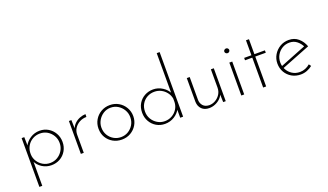

<svg xmlns="http://www.w3.org/2000/svg" viewBox="-83 -1342 3606 2112"><g transform="rotate(-20 1720.0 -285.5)"><path d="M299 7Q240 7 191 -24.5Q142 -56 120 -106L125 -126V185H91V-386H122L125 -252L120 -281Q144 -331 193.5 -363Q243 -395 303 -395Q358 -395 402.5 -368.5Q447 -342 473.5 -296Q500 -250 500 -193Q500 -136 473 -90Q446 -44 400.5 -18.5Q355 7 299 7ZM294 -21Q342 -21 380.5 -44Q419 -67 442.5 -106Q466 -145 466 -193Q466 -241 443 -280Q420 -319 382 -342Q344 -365 296 -365Q250 -365 211.5 -343.5Q173 -322 150 -285Q127 -248 125 -202V-180Q127 -137 150.5 -100.5Q174 -64 211.5 -42.5Q249 -21 294 -21Z M673 -385 677 -266 673 -279Q685 -315 711.5 -340.5Q738 -366 772.5 -379.5Q807 -393 841 -394L840 -361Q795 -361 758.5 -341Q722 -321 700 -288Q678 -255 678 -212V0H644V-385Z M921 -194Q921 -250 948 -296Q975 -342 1021.5 -369Q1068 -396 1125 -396Q1182 -396 1228 -369Q1274 -342 1301 -295.5Q1328 -249 1328 -194Q1328 -138 1301 -92.5Q1274 -47 1228 -20Q1182 7 1124 7Q1067 7 1021 -19Q975 -45 948 -90Q921 -135 921 -194ZM955 -194Q955 -145 977.5 -106.5Q1000 -68 1038.5 -45Q1077 -22 1124 -22Q1171 -22 1209 -45Q1247 -68 1270 -106.5Q1293 -145 1293 -194Q1293 -241 1270 -280Q1247 -319 1209 -342.5Q1171 -366 1124 -366Q1076 -366 1037.5 -341Q999 -316 977 -277Q955 -238 955 -194Z M1629 7Q1574 7 1529.5 -19Q1485 -45 1458.5 -91Q1432 -137 1432 -194Q1432 -255 1459 -300Q1486 -345 1531.5 -370Q1577 -395 1632 -395Q1690 -395 1740.5 -362.5Q1791 -330 1814 -280L1807 -263V-756H1841V0H1807V-125L1814 -106Q1790 -56 1740 -24.5Q1690 7 1629 7ZM1636 -22Q1683 -22 1721 -43.5Q1759 -65 1782 -101Q1805 -137 1807 -182V-224Q1800 -264 1775 -296.5Q1750 -329 1714.5 -347.5Q1679 -366 1636 -366Q1589 -366 1550.5 -344.5Q1512 -323 1489 -284.5Q1466 -246 1466 -195Q1466 -147 1489 -108Q1512 -69 1551 -45.5Q1590 -22 1636 -22Z M2145 10Q2090 10 2058 -22Q2026 -54 2024 -106V-385H2058V-114Q2060 -75 2084 -48.5Q2108 -22 2155 -20Q2194 -20 2228.5 -40Q2263 -60 2284.5 -94Q2306 -128 2306 -172V-385H2340V0H2310L2306 -120L2312 -101Q2302 -70 2277 -45Q2252 -20 2217 -5Q2182 10 2145 10Z M2522 -385H2556V0H2522ZM2511 -517Q2511 -528 2520 -536Q2529 -544 2541 -544Q2552 -544 2560.5 -536Q2569 -528 2569 -517Q2569 -505 2560.5 -497Q2552 -489 2541 -489Q2529 -489 2520 -497Q2511 -505 2511 -517Z M2778 -553H2813V-378H2936V-350H2813V0H2778V-350H2693V-378H2778Z M3218 7Q3160 7 3114 -19.5Q3068 -46 3041.5 -91.5Q3015 -137 3015 -194Q3015 -249 3042.5 -295Q3070 -341 3116 -368.5Q3162 -396 3219 -396Q3285 -396 3330.5 -357Q3376 -318 3398 -257L3055 -122L3045 -148L3367 -276L3360 -264Q3341 -306 3304.5 -336Q3268 -366 3217 -366Q3170 -366 3132 -343Q3094 -320 3071.5 -281.5Q3049 -243 3049 -195Q3049 -150 3070 -110.5Q3091 -71 3129.5 -46.5Q3168 -22 3219 -22Q3252 -22 3282.5 -34.5Q3313 -47 3337 -68L3355 -43Q3328 -21 3292.5 -7Q3257 7 3218 7Z"/></g></svg>

Font: Josefin Sans ExtraLight
Style: Regular
Weight: 250
Designer: Santiago Orozco
Foundry: Typemade
Version: Version 2.000